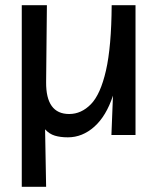

<svg xmlns="http://www.w3.org/2000/svg" viewBox="-20 -521 615 741"><path d="M411 -501H503V0H410L416 -152Q390 -73 344 -32Q298 9 242 9Q213 9 191.5 2.5Q170 -4 154 -22L158 200H64V-501H161L158 -204Q157 -81 247 -81Q294 -81 331 -119Q368 -157 389 -249Q410 -341 411 -501Z"/></svg>

Font: Livvic Medium
Style: Regular
Weight: 500
Designer: Jacques Le Bailly, Baron von Fonthausen
Version: Version 1.001; ttfautohint (v1.8.2)